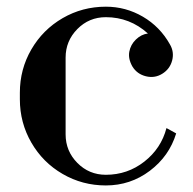

<svg xmlns="http://www.w3.org/2000/svg" viewBox="-20 -548 582 580"><path d="M299.8 12.2Q229 12.2 169.2 -22.5Q109.4 -57.1 74.7 -117.2Q40 -177.2 40 -248V-268.1Q40 -338.9 74.7 -398.7Q109.4 -458.5 169.2 -493.2Q229 -527.8 299.8 -527.8Q359.9 -527.8 411.6 -497.6Q463.4 -467.3 493.2 -414.1Q506.8 -391.1 500 -365.2Q493.2 -339.4 470.2 -325.2Q447.3 -311 420.7 -317.6Q394 -324.2 379.9 -347.2Q366.7 -370.6 370.6 -391.8Q374.5 -413.1 390.6 -428.7Q406.7 -444.3 426.8 -446.8Q372.1 -496.1 299.8 -496.1Q249 -496.1 213.6 -460.2Q178.2 -424.3 178.2 -374V-142.1Q178.2 -91.8 213.6 -55.9Q249 -20 299.8 -20Q365.2 -20 416 -59.8Q466.8 -99.6 482.9 -161.1L512.2 -145Q491.2 -76.2 432.6 -32Q374 12.2 299.8 12.2Z"/></svg>

Font: Fin Serif Display
Style: Italic
Weight: 400
Designer: J. Blake Harris
Version: Version 1.006;FEAKit 1.0